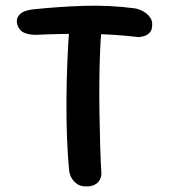

<svg xmlns="http://www.w3.org/2000/svg" viewBox="-20 -670 607 689"><path d="M289 -1Q270 -1 258 -9Q246 -17 239.5 -27Q233 -37 231 -44.5Q229 -52 229 -52Q223 -106 220.5 -173Q218 -240 218.5 -312.5Q219 -385 222 -455Q225 -525 230 -586Q230 -586 231.5 -592.5Q233 -599 237.5 -607.5Q242 -616 253 -622.5Q264 -629 283 -629Q308 -628 320.5 -620Q333 -612 338 -601Q343 -590 344 -581.5Q345 -573 345 -573Q341 -533 339 -482Q337 -431 336.5 -375Q336 -319 337 -261Q338 -203 339.5 -148Q341 -93 344 -45Q344 -45 343 -38.5Q342 -32 337 -23Q332 -14 320.5 -7.5Q309 -1 289 -1ZM475 -537Q435 -542 388.5 -545Q342 -548 294 -548.5Q246 -549 199 -548Q152 -547 110 -545Q110 -545 104 -545Q98 -545 88 -546.5Q78 -548 68 -552Q58 -556 51 -564.5Q44 -573 41 -586Q39 -600 44 -609Q49 -618 57 -623.5Q65 -629 74 -631.5Q83 -634 89 -635Q95 -636 95 -636Q188 -646 280.5 -649Q373 -652 464 -640Q464 -640 470.5 -638.5Q477 -637 486.5 -633Q496 -629 505 -622Q514 -615 520.5 -604.5Q527 -594 526 -580Q526 -563 518 -554Q510 -545 500 -541.5Q490 -538 482.5 -537.5Q475 -537 475 -537Z"/></svg>

Font: Sour Gummy Medium
Style: Regular
Weight: 500
Designer: Stefie Justprince
Foundry: Eifetstype
Version: Version 1.000